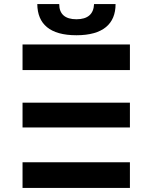

<svg xmlns="http://www.w3.org/2000/svg" viewBox="-20 -917 712 937"><path d="M90 0H614V-125H90ZM614 -295V-416H90V-295ZM614 -575V-700H90V-575ZM353 -745C482 -745 544 -800 544 -897H439C437 -848 408 -823 353 -823C298 -823 269 -848 269 -897H162C163 -800 223 -745 353 -745Z"/></svg>

Font: Montserrat-Alt1
Style: Bold
Weight: 700
Designer: Differentunic
Foundry: Differentunic
Version: Version 7.222